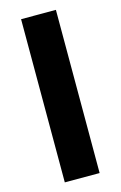

<svg xmlns="http://www.w3.org/2000/svg" viewBox="-115 -791 529 841"><g transform="rotate(-15 149.5 -370.0)"><path d="M228.3 -740V0H70.4V-740Z"/></g></svg>

Font: Pathway Extreme 8pt Thin
Style: Regular
Weight: 100
Version: Version 1.001;gftools[0.9.26]